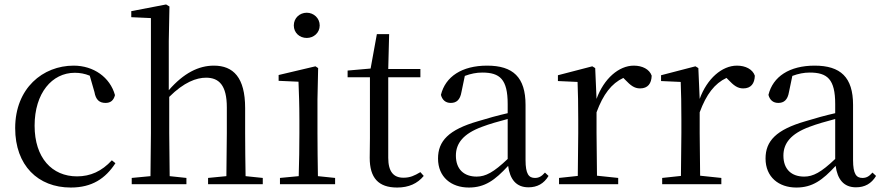

<svg xmlns="http://www.w3.org/2000/svg" viewBox="-20 -825 3954 860"><path d="M297 15C392 15 452 -25 497 -94L481 -107C436 -58 385 -35 325 -35C213 -35 135 -118 135 -262C135 -408 213 -499 315 -499C338 -499 360 -495 382 -486L403 -413C409 -378 425 -364 453 -364C475 -364 489 -375 495 -399C473 -479 399 -531 310 -531C172 -531 48 -430 48 -251C48 -84 150 15 297 15Z M993 0H1157V-28L1080 -36C1079 -91 1078 -173 1078 -229V-341C1078 -478 1025 -531 938 -531C870 -531 803 -498 736 -421V-641L739 -796L724 -805L568 -775V-748L656 -744V-229L654 -36L570 -28V0H815V-28L740 -36L738 -229V-391C804 -457 860 -477 903 -477C961 -477 996 -443 996 -344V-229L994 -36L912 -28V0Z M1354 -655C1385 -655 1412 -678 1412 -711C1412 -744 1385 -768 1354 -768C1322 -768 1296 -744 1296 -711C1296 -678 1322 -655 1354 -655ZM1317 0H1481V-28L1404 -36C1403 -92 1402 -175 1402 -229V-380L1405 -520L1393 -528L1228 -489V-463L1317 -459C1319 -409 1321 -356 1321 -289V-229C1321 -175 1320 -92 1318 -36L1234 -28V0Z M1759 15C1811 15 1850 -3 1878 -37L1863 -54C1836 -38 1817 -29 1787 -29C1743 -29 1719 -56 1719 -118V-479H1863V-516H1719L1723 -672H1668L1640 -518L1537 -509V-479H1637V-207C1637 -171 1636 -150 1636 -118C1636 -28 1675 15 1759 15Z M2347 14C2386 14 2416 -2 2437 -37L2421 -52C2405 -34 2393 -28 2376 -28C2349 -28 2334 -45 2334 -108V-355C2334 -479 2278 -531 2162 -531C2049 -531 1975 -482 1955 -400C1961 -377 1976 -364 1999 -364C2024 -364 2041 -377 2047 -413L2062 -485C2089 -495 2114 -500 2140 -500C2219 -500 2254 -470 2254 -359V-318C2210 -308 2163 -295 2121 -282C1989 -244 1942 -193 1942 -115C1942 -32 2001 15 2080 15C2152 15 2197 -18 2256 -82C2264 -22 2292 14 2347 14ZM2254 -113C2191 -53 2155 -34 2115 -34C2059 -34 2022 -66 2022 -128C2022 -183 2055 -226 2139 -257C2173 -270 2213 -281 2254 -292Z M2567 0H2749V-28L2654 -38L2652 -229V-322C2682 -403 2719 -451 2772 -476L2781 -467C2804 -443 2821 -429 2847 -429C2882 -429 2898 -451 2899 -486C2889 -515 2857 -531 2819 -531C2752 -531 2685 -473 2652 -382L2646 -520L2633 -528L2479 -488V-462L2567 -458C2569 -408 2570 -358 2570 -289V-229L2568 -37L2484 -28V0Z M3029 0H3211V-28L3116 -38L3114 -229V-322C3144 -403 3181 -451 3234 -476L3243 -467C3266 -443 3283 -429 3309 -429C3344 -429 3360 -451 3361 -486C3351 -515 3319 -531 3281 -531C3214 -531 3147 -473 3114 -382L3108 -520L3095 -528L2941 -488V-462L3029 -458C3031 -408 3032 -358 3032 -289V-229L3030 -37L2946 -28V0Z M3814 14C3853 14 3883 -2 3904 -37L3888 -52C3872 -34 3860 -28 3843 -28C3816 -28 3801 -45 3801 -108V-355C3801 -479 3745 -531 3629 -531C3516 -531 3442 -482 3422 -400C3428 -377 3443 -364 3466 -364C3491 -364 3508 -377 3514 -413L3529 -485C3556 -495 3581 -500 3607 -500C3686 -500 3721 -470 3721 -359V-318C3677 -308 3630 -295 3588 -282C3456 -244 3409 -193 3409 -115C3409 -32 3468 15 3547 15C3619 15 3664 -18 3723 -82C3731 -22 3759 14 3814 14ZM3721 -113C3658 -53 3622 -34 3582 -34C3526 -34 3489 -66 3489 -128C3489 -183 3522 -226 3606 -257C3640 -270 3680 -281 3721 -292Z"/></svg>

Font: Harano Aji Mincho K1
Style: Regular
Weight: 400
Foundry: Masamichi Hosoda
Version: HaranoAjiMinchoK1-Regular version 20230610;ttx 4.39.4